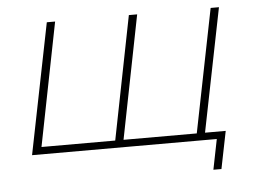

<svg xmlns="http://www.w3.org/2000/svg" viewBox="-48 -580 1019 760"><g transform="rotate(-5 461.5 -199.5)"><path d="M393 -29 490 -519H523L426 -29H717L815 -519H848L744 0H60L164 -519H197L100 -29ZM770 120 794 0H707L713 -29H832L802 120Z"/></g></svg>

Font: Montserrat ExtraLight
Style: Italic
Weight: 200
Italic angle: -11.3°
Designer: Julieta Ulanovsky
Foundry: Julieta Ulanovsky
Version: Version 9.000; ttfautohint (v1.8.4.7-5d5b)